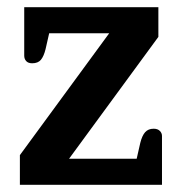

<svg xmlns="http://www.w3.org/2000/svg" viewBox="-20 -511 503 531"><path d="M35 -82 282 -419H116L106 -375Q101 -355 93 -345.5Q85 -336 69 -336Q58 -336 52.5 -342Q47 -348 47 -357V-491H418V-409L171 -72H358L368 -116Q373 -136 381.5 -145.5Q390 -155 405 -155Q416 -155 422 -149Q428 -143 428 -135V0H35Z"/></svg>

Font: MaitreeSemiBold
Style: Regular
Weight: 600
Designer: CadsonDemak Team
Foundry: CadsonDemak
Version: Version 1.000